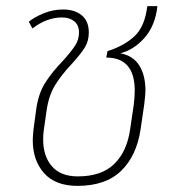

<svg xmlns="http://www.w3.org/2000/svg" viewBox="-20 -599 583 627"><path d="M455 -303Q455 -290 451 -258L439 -176Q426 -90 375.5 -41Q325 8 233 8Q161 8 124 -33.5Q87 -75 87 -141Q87 -151 89 -173L98 -240Q105 -293 127.5 -328.5Q150 -364 186 -401Q213 -431 225.5 -450.5Q238 -470 238 -493Q238 -517 222.5 -529.5Q207 -542 183 -542Q132 -542 86 -506L74 -528Q92 -543 122.5 -555.5Q153 -568 186 -568Q224 -568 247 -549Q270 -530 270 -493Q270 -465 257 -444Q244 -423 215 -391Q181 -355 160 -321Q139 -287 132 -237L123 -174Q121 -163 121 -143Q121 -89 149.5 -56Q178 -23 234 -23Q312 -23 353.5 -64Q395 -105 405 -177L417 -258V-259Q420 -283 420 -303Q420 -411 327 -411L331 -432Q385 -449 419 -480.5Q453 -512 461 -579H494Q487 -515 452 -475.5Q417 -436 373 -425Q415 -417 435 -385Q455 -353 455 -303Z"/></svg>

Font: FiraGO UltraLight
Style: Italic
Weight: 200
Italic angle: -8°
Designer: bBox Type GmbH
Foundry: bBox Type GmbH
Version: Version 1.001